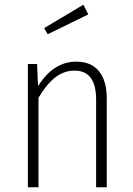

<svg xmlns="http://www.w3.org/2000/svg" viewBox="-20 -793 565 813"><path d="M432 -377V0H387V-371Q387 -494 296 -494Q250 -494 212.5 -464Q175 -434 143 -379V0H98V-522H137L141 -428Q206 -532 303 -532Q366 -532 399 -491.5Q432 -451 432 -377ZM333 -773 354 -732 182 -648 167 -674Z"/></svg>

Font: Fira Sans Condensed ExtraLight
Style: Regular
Weight: 275
Width: 3
Designer: Carrois Corporate & Edenspiekermann AG
Foundry: Carrois Corporate GbR & Edenspiekermann AG
Version: Version 4.203